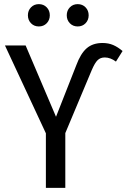

<svg xmlns="http://www.w3.org/2000/svg" viewBox="-20 -909 613 929"><path d="M202 -264 4 -689H104L251 -344L349 -593Q370 -650 399.5 -675.5Q429 -701 476 -701Q505 -701 528 -691Q551 -681 573 -662L541 -611Q514 -631 487 -631Q466 -631 452.5 -618Q439 -605 424 -570L296 -265V0H202ZM221 -835Q221 -812 206 -796.5Q191 -781 168 -781Q145 -781 130 -796.5Q115 -812 115 -835Q115 -858 130 -873.5Q145 -889 168 -889Q191 -889 206 -873.5Q221 -858 221 -835ZM409 -835Q409 -812 394 -796.5Q379 -781 356 -781Q333 -781 318 -796.5Q303 -812 303 -835Q303 -858 318 -873.5Q333 -889 356 -889Q379 -889 394 -873.5Q409 -858 409 -835Z"/></svg>

Font: Fira Sans Condensed
Style: Regular
Weight: 400
Width: 3
Designer: bBox Type GmbH & Carrois Corporate GbR & Edenspiekermann AG
Foundry: bBox Type GmbH & Carrois Corporate GbR & Edenspiekermann AG
Version: Version 4.301